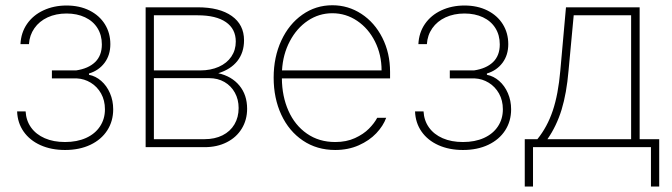

<svg xmlns="http://www.w3.org/2000/svg" viewBox="-20 -558 2548 728"><path d="M226.6 -19.5Q272 -19.5 306.2 -34.9Q340.3 -50.3 359.1 -78.6Q377.9 -106.9 377.9 -143.6Q377.9 -177.2 363.3 -203.4Q348.6 -229.5 324.2 -244.4Q299.8 -259.3 271.5 -260.7H176.8V-291H268.6Q314.9 -297.9 340.6 -322.5Q366.2 -347.2 366.2 -389.6Q366.2 -424.8 349.6 -451.4Q333 -478 302.5 -492.4Q272 -506.8 232.4 -506.8Q192.4 -506.8 160.6 -492.2Q128.9 -477.5 110.4 -450.9Q91.8 -424.3 89.8 -390.6H57.6Q59.6 -434.1 82.5 -467.3Q105.5 -500.5 144.8 -518.8Q184.1 -537.1 232.4 -537.1Q281.7 -537.1 319.6 -518.1Q357.4 -499 377.9 -465.8Q398.4 -432.6 398.4 -390.6Q398.4 -349.1 376.5 -319.8Q354.5 -290.5 317.4 -279.3V-274.4Q342.8 -269.5 363.8 -251.2Q384.8 -232.9 397 -204.6Q409.2 -176.3 409.2 -143.6Q409.2 -98.6 386.7 -63.7Q364.3 -28.8 322.8 -9Q281.2 10.7 226.6 10.7Q174.3 10.7 133.5 -7.6Q92.8 -25.9 69.6 -59.1Q46.4 -92.3 44.9 -135.7H77.1Q79.1 -100.6 97.9 -74.5Q116.7 -48.3 149.7 -33.9Q182.6 -19.5 226.6 -19.5Z M532.2 -530.3H729.5Q812.5 -530.3 858.9 -497.3Q905.3 -464.4 905.3 -405.3Q905.3 -358.9 880.1 -326.9Q855 -294.9 807.6 -280.3Q858.4 -269 887.7 -233.6Q917 -198.2 917 -145.5Q917 -103.5 896.7 -70.3Q876.5 -37.1 839.8 -18.6Q803.2 0 755.9 0H532.2ZM884.8 -148.4Q884.8 -180.7 870.6 -206.5Q856.4 -232.4 831.1 -247.1Q805.7 -261.7 773.4 -261.7H563.5V-30.3H755.9Q794.4 -30.3 823.7 -44.9Q853 -59.6 868.9 -86.4Q884.8 -113.3 884.8 -148.4ZM874 -400.4Q874 -448.2 836.7 -474.1Q799.3 -500 729.5 -500H563.5V-291H739.3Q778.8 -291 809.6 -304.7Q840.3 -318.4 857.2 -343.3Q874 -368.2 874 -400.4Z M1017.6 -263.7Q1017.6 -341.3 1046.6 -404.1Q1075.7 -466.8 1126.5 -502.4Q1177.2 -538.1 1240.2 -538.1Q1300.3 -538.1 1350.3 -505.4Q1400.4 -472.7 1429.7 -414.8Q1459 -356.9 1459 -285.2V-260.7H1048.8Q1049.3 -192.9 1073.7 -137.9Q1098.1 -83 1143.8 -51.3Q1189.5 -19.5 1251 -19.5Q1293.5 -19.5 1325.9 -34.4Q1358.4 -49.3 1378.9 -70.1Q1399.4 -90.8 1410.2 -111.3H1444.3Q1433.1 -80.6 1406.7 -52.7Q1380.4 -24.9 1340.3 -7.1Q1300.3 10.7 1251 10.7Q1181.6 10.7 1128.7 -24.9Q1075.7 -60.5 1046.6 -123Q1017.6 -185.5 1017.6 -263.7ZM1426.8 -291Q1426.8 -350.6 1401.9 -400.4Q1377 -450.2 1334.2 -479Q1291.5 -507.8 1240.2 -507.8Q1189.5 -507.8 1147.2 -479.5Q1105 -451.2 1078.9 -401.6Q1052.7 -352.1 1049.3 -291Z M1735.4 -19.5Q1780.8 -19.5 1814.9 -34.9Q1849.1 -50.3 1867.9 -78.6Q1886.7 -106.9 1886.7 -143.6Q1886.7 -177.2 1872.1 -203.4Q1857.4 -229.5 1833 -244.4Q1808.6 -259.3 1780.3 -260.7H1685.5V-291H1777.3Q1823.7 -297.9 1849.4 -322.5Q1875 -347.2 1875 -389.6Q1875 -424.8 1858.4 -451.4Q1841.8 -478 1811.3 -492.4Q1780.8 -506.8 1741.2 -506.8Q1701.2 -506.8 1669.4 -492.2Q1637.7 -477.5 1619.1 -450.9Q1600.6 -424.3 1598.6 -390.6H1566.4Q1568.4 -434.1 1591.3 -467.3Q1614.3 -500.5 1653.6 -518.8Q1692.9 -537.1 1741.2 -537.1Q1790.5 -537.1 1828.4 -518.1Q1866.2 -499 1886.7 -465.8Q1907.2 -432.6 1907.2 -390.6Q1907.2 -349.1 1885.3 -319.8Q1863.3 -290.5 1826.2 -279.3V-274.4Q1851.6 -269.5 1872.6 -251.2Q1893.6 -232.9 1905.8 -204.6Q1918 -176.3 1918 -143.6Q1918 -98.6 1895.5 -63.7Q1873 -28.8 1831.5 -9Q1790 10.7 1735.4 10.7Q1683.1 10.7 1642.3 -7.6Q1601.6 -25.9 1578.4 -59.1Q1555.2 -92.3 1553.7 -135.7H1585.9Q1587.9 -100.6 1606.7 -74.5Q1625.5 -48.3 1658.4 -33.9Q1691.4 -19.5 1735.4 -19.5Z M1969.7 -30.3H2017.6Q2055.2 -76.7 2075.9 -138.4Q2096.7 -200.2 2104.5 -290L2126 -530.3H2405.3V-30.3H2479.5V149.4H2448.2V0H2001V149.4H1969.7ZM2373 -30.3V-500H2155.3L2135.7 -290Q2128.4 -204.6 2109.4 -142.3Q2090.3 -80.1 2055.7 -30.3Z"/></svg>

Font: Pretendard Thin
Style: Regular
Weight: 100
Designer: Base glyphs from Inter by Rasmus Andersson; Hangeul glyphs from Noto Sans CJK(Source Han Sans) by Jang Soo-young and Kan
Foundry: Kil Hyung-jin
Version: Version 1.309